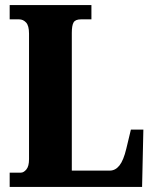

<svg xmlns="http://www.w3.org/2000/svg" viewBox="-20 -734 604 754"><path d="M18 0V-56H62Q73 -56 83.5 -68.5Q94 -81 94 -109V-602Q94 -633 82.5 -645.5Q71 -658 55 -658H18V-714H339V-658H298Q276 -658 269 -646Q262 -634 262 -605V-64H411Q433 -64 449 -84Q465 -104 476 -150L494 -225H543L538 0Z"/></svg>

Font: Noto Serif Tamil ExtraCondensed Black
Style: Italic
Weight: 900
Width: 2
Italic angle: -12°
Designer: Indian Type Foundry, Tom Grace, and the Monotype Design Team
Foundry: Monotype Imaging Inc.
Version: Version 2.003; ttfautohint (v1.8.4.7-5d5b)